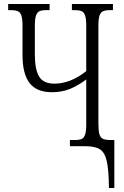

<svg xmlns="http://www.w3.org/2000/svg" viewBox="-20 -734 621 964"><path d="M406 0H331V-31H355Q379 -31 390.5 -36.5Q402 -42 407.5 -59Q413 -76 413 -111V-335Q373 -305 332.5 -288Q292 -271 240 -271Q164 -271 128.5 -317Q93 -363 93 -458V-605Q93 -639 87.5 -655.5Q82 -672 70 -677.5Q58 -683 34 -683H21V-714H229V-683H213Q189 -683 177.5 -677.5Q166 -672 160.5 -655Q155 -638 155 -603V-460Q155 -385 176.5 -349.5Q198 -314 253 -314Q334 -314 413 -377V-603Q413 -638 407.5 -655Q402 -672 390.5 -677.5Q379 -683 355 -683H341V-714H547V-683H533Q509 -683 497 -677.5Q485 -672 479.5 -655Q474 -638 474 -603V-115Q474 -78 479 -60.5Q484 -43 497 -37Q510 -31 536 -31H554V210H527Q526 118 516 74.5Q506 31 481.5 15.5Q457 0 406 0Z"/></svg>

Font: Noto Serif CondLight
Style: Regular
Weight: 300
Width: 3
Designer: Monotype Design Team
Foundry: Monotype Imaging Inc.
Version: Version 1.001